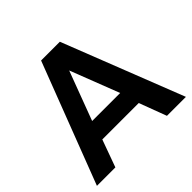

<svg xmlns="http://www.w3.org/2000/svg" viewBox="-173 -875 1049 1049"><g transform="rotate(-45 352.0 -350.0)"><path d="M8.5 0 277 -700H422L696 0H549.5L490 -158.5H208.5L151 0ZM240.5 -269H457L347 -553Z"/></g></svg>

Font: Geologica Medium
Style: Regular
Weight: 500
Designer: Sindre Bremnes, Frode Helland
Foundry: Monokrom Skriftforlag AS
Version: Version 1.010;gftools[0.9.28]